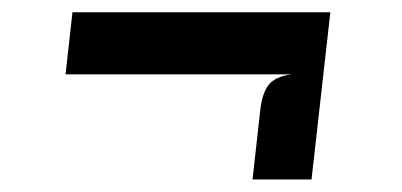

<svg xmlns="http://www.w3.org/2000/svg" viewBox="-20 -448 640 306"><path d="M382.5 -162 395 -274.5Q398 -299.5 408.2 -312.8Q418.5 -326 444.5 -329.5H84.5L95.5 -428.5H506.5L476.5 -162Z"/></svg>

Font: Spline Sans Mono Medium
Style: Italic
Weight: 500
Italic angle: -4°
Monospace: yes
Designer: Eben Sorkin, Mirko Velimirovic
Foundry: Sorkin Type
Version: Version 1.004